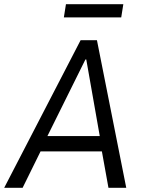

<svg xmlns="http://www.w3.org/2000/svg" viewBox="-29 -897 696 917"><path d="M-9 0 356 -705H434L574 0H489L452 -205L486 -174H136L180 -205L79 0ZM379 -613 187 -226 174 -247H472L451 -227L383 -613ZM276 -814 286 -877H560L550 -814Z"/></svg>

Font: Nunito Sans 7pt Condensed
Style: Italic
Weight: 400
Width: 3
Italic angle: -9°
Designer: Vernon Adams
Foundry: Vernon Adams
Version: Version 3.101;gftools[0.9.27]